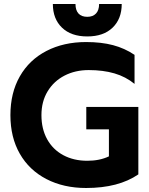

<svg xmlns="http://www.w3.org/2000/svg" viewBox="-20 -924 744 959"><path d="M244 -904H357Q357 -873 372 -856.5Q387 -840 416 -840Q444 -840 459.5 -856.5Q475 -873 475 -904H588Q588 -830 542.5 -786Q497 -742 416 -742Q335 -742 289.5 -786Q244 -830 244 -904ZM32 -349Q32 -460 79 -542.5Q126 -625 212 -669.5Q298 -714 410 -714Q486 -714 544.5 -698.5Q603 -683 652 -650V-505Q608 -541 551.5 -557.5Q495 -574 423 -574Q356 -574 302.5 -546.5Q249 -519 218 -468Q187 -417 187 -349Q187 -280 215.5 -228.5Q244 -177 296 -149Q348 -121 416 -121Q478 -121 524 -143V-278H411V-390H671V-53Q572 15 410 15Q298 15 212 -29.5Q126 -74 79 -156Q32 -238 32 -349Z"/></svg>

Font: Prompt SemiBold
Style: Regular
Weight: 600
Designer: Katatrad Team
Foundry: CadsonDemak
Version: Version 1.000